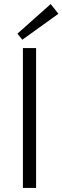

<svg xmlns="http://www.w3.org/2000/svg" viewBox="-20 -927 308 947"><path d="M268 -859 90 -731 66 -761 230 -907ZM158 0H93V-690H158Z"/></svg>

Font: Exo 2.0 Light
Style: Regular
Weight: 300
Designer: Natanael Gama
Version: Version 1.001;PS 001.001;hotconv 1.0.70;makeotf.lib2.5.58329